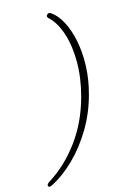

<svg xmlns="http://www.w3.org/2000/svg" viewBox="-196 -810 670 1000"><g transform="rotate(-15 139.0 -310.5)"><path d="M264 -282.5Q239.5 -190.5 191.8 -110.5Q144 -30.5 82.5 29.8Q21 90 -44.5 123Q-61 131.5 -65 120.5Q-68 111 -48.5 99Q44 41 116 -56.5Q188 -154 222.5 -282.5Q248.5 -379.5 248.2 -466.2Q248 -553 226.2 -619.2Q204.5 -685.5 166.5 -721Q153 -732.5 162 -742Q172 -752.5 183.5 -744.5Q216 -722.5 240.2 -677.2Q264.5 -632 277.2 -570Q290 -508 287.8 -434.5Q285.5 -361 264 -282.5Z"/></g></svg>

Font: Fraunces 9pt S050 Thin
Style: Italic
Weight: 100
Italic angle: -16°
Version: Version 1.000; ttfautohint (v1.8.3)